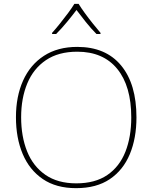

<svg xmlns="http://www.w3.org/2000/svg" viewBox="-20 -969 794 999"><path d="M690 -358Q690 -250 655.5 -167Q621 -84 551.5 -37Q482 10 376 10Q272 10 202.5 -37.5Q133 -85 98 -168Q63 -251 63 -359Q63 -467 100 -549.5Q137 -632 208.5 -678.5Q280 -725 382 -725Q530 -725 610 -628.5Q690 -532 690 -358ZM90 -359Q90 -259 121 -181.5Q152 -104 216 -59.5Q280 -15 377 -15Q475 -15 538.5 -58.5Q602 -102 632.5 -179.5Q663 -257 663 -358Q663 -521 590 -610.5Q517 -700 382 -700Q284 -700 219 -656Q154 -612 122 -535Q90 -458 90 -359ZM389 -949Q401 -929 421 -901.5Q441 -874 463 -846.5Q485 -819 503 -798V-792H482Q454 -820 426.5 -854.5Q399 -889 378 -917Q357 -889 328.5 -854.5Q300 -820 272 -792H251V-798Q270 -819 292 -846.5Q314 -874 334.5 -901.5Q355 -929 367 -949Z"/></svg>

Font: Noto Sans Gujarati Thin
Style: Regular
Weight: 100
Designer: Jelle Bosma - Monotype Design Team, Universal Thirst
Foundry: Monotype Imaging Inc.
Version: Version 2.106; ttfautohint (v1.8.4.7-5d5b)